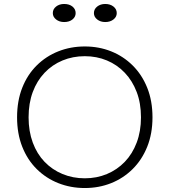

<svg xmlns="http://www.w3.org/2000/svg" viewBox="-20 -934 853 967"><path d="M407 13Q336 13 274 -11.5Q212 -36 165 -82.5Q118 -129 92 -195Q66 -261 66 -343Q66 -426 92 -492Q118 -558 165 -604.5Q212 -651 274 -675.5Q336 -700 407 -700Q478 -700 539.5 -675.5Q601 -651 648 -604.5Q695 -558 721.5 -492Q748 -426 748 -343Q748 -261 721.5 -195Q695 -129 648 -82.5Q601 -36 539.5 -11.5Q478 13 407 13ZM407 -36Q467 -36 518.5 -57.5Q570 -79 608.5 -119Q647 -159 668.5 -216Q690 -273 690 -343Q690 -414 668.5 -470.5Q647 -527 608.5 -567.5Q570 -608 518.5 -629.5Q467 -651 407 -651Q347 -651 295 -629.5Q243 -608 204.5 -567.5Q166 -527 145 -470.5Q124 -414 124 -343Q124 -273 145 -216Q166 -159 204.5 -119Q243 -79 295 -57.5Q347 -36 407 -36ZM510 -823Q486 -823 469.5 -836Q453 -849 453 -868Q453 -888 469.5 -901Q486 -914 510 -914Q535 -914 551.5 -901Q568 -888 568 -868Q568 -849 551.5 -836Q535 -823 510 -823ZM303 -823Q279 -823 262.5 -836Q246 -849 246 -868Q246 -888 262.5 -901Q279 -914 303 -914Q329 -914 345 -901Q361 -888 361 -868Q361 -849 345 -836Q329 -823 303 -823Z"/></svg>

Font: BioRhyme ExtraBold Light
Style: Regular
Weight: 300
Version: Version 1.600;gftools[0.9.33]